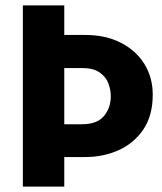

<svg xmlns="http://www.w3.org/2000/svg" viewBox="-20 -694 603 714"><path d="M297 -110H65V-232H285Q341 -232 366.5 -262.5Q392 -293 392 -336Q392 -360 383 -384Q374 -408 350.5 -424.5Q327 -441 285 -441H65V-564H297Q373 -564 429.5 -535Q486 -506 517 -456Q548 -406 548 -342Q548 -264 513 -212.5Q478 -161 421 -135.5Q364 -110 297 -110ZM65 0V-674H219V0Z"/></svg>

Font: Hind Variable Light
Style: Regular
Weight: 300
Designer: Manushi Parikh, Satya Rajpurohit
Foundry: Indian Type Foundry
Version: Version 3.000